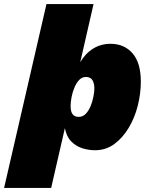

<svg xmlns="http://www.w3.org/2000/svg" viewBox="-84 -724 723 938"><path d="M-64 194 143 -704H373L308 -420Q333 -463 371 -486.5Q409 -510 456 -510Q523 -510 563.5 -463.5Q604 -417 604 -325Q604 -267 589 -207.5Q574 -148 544.5 -99Q515 -50 474 -20Q433 10 380 10Q350 10 319 0.5Q288 -9 264.5 -32.5Q241 -56 233 -98L166 194ZM300 -153Q321 -153 335.5 -168.5Q350 -184 359 -206.5Q368 -229 372.5 -252.5Q377 -276 377 -291Q377 -317 367.5 -332.5Q358 -348 335 -348Q317 -348 303 -333.5Q289 -319 279.5 -296Q270 -273 265.5 -249Q261 -225 261 -205Q261 -153 300 -153Z"/></svg>

Font: Prodigy Sans Black
Style: Italic
Weight: 900
Italic angle: -13°
Designer: Wei Huang
Foundry: Wei Huang
Version: Version 1.003; ttfautohint (v1.8.3)